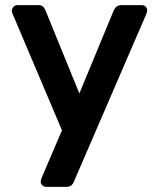

<svg xmlns="http://www.w3.org/2000/svg" viewBox="-20 -540 615 750"><path d="M160 190Q152 190 145.5 184Q139 178 139 170Q139 163 143 154L222 -31L30 -484Q26 -493 26 -498Q27 -507 33 -513.5Q39 -520 48 -520H131Q149 -520 157 -501L290 -175L425 -501Q435 -520 453 -520H534Q543 -520 549 -514Q555 -508 555 -500Q555 -493 551 -484L268 171Q260 190 240 190Z"/></svg>

Font: Rubik AZ
Style: Regular
Weight: 500
Designer: Hubert and Fischer
Foundry: Hubert & Fischer
Version: Version 2.000